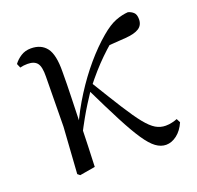

<svg xmlns="http://www.w3.org/2000/svg" viewBox="-101 -639 779 760"><g transform="rotate(-20 288.0 -258.5)"><path d="M114 11.1 104.2 3.1 117.3 -191.8 119.8 -402.2Q120.6 -443.1 108.6 -458.6Q96.6 -474.2 68.2 -474.2Q59.6 -474.2 52 -473.3Q44.3 -472.4 36.5 -470.4L29.1 -488Q40.4 -503.6 58.7 -515.5Q77 -527.4 101.6 -527.4Q144.5 -527.4 166.7 -498.4Q188.9 -469.3 187.9 -397.8Q187.9 -346.1 186.1 -289.8Q184.3 -233.4 182.8 -177.6L185 -174.4Q183.8 -130 182.4 -86.7Q181.1 -43.4 179.1 0ZM172.7 -128.6 158.1 -155.3H165.2L172.1 -171Q200 -232.9 236.3 -289.9Q272.5 -346.8 313.6 -395.1Q354.8 -443.4 396.1 -478.1Q430.9 -507.7 458.9 -518.4Q486.8 -529 511.7 -530.6Q524.6 -527.2 534.2 -518.5Q543.7 -509.8 543.7 -489.9Q543.7 -464.7 524.8 -452.6Q505.9 -440.5 468.1 -437.9L378.1 -431.6L450.1 -474.7Q405.4 -441.2 362.4 -399.5Q319.4 -357.7 274.8 -300.4L269.2 -293.4Q251.3 -266.1 236.9 -243.4Q222.6 -220.8 207.8 -194.4Q193 -168.1 172.7 -128.6ZM475.4 14.6Q453.6 14.6 432.9 -0.4Q412.3 -15.4 388.6 -50.5Q364.8 -85.6 333.6 -145.5Q302.4 -205.4 258.8 -295.8L280 -317.2Q327.7 -238.7 359.9 -188Q392 -137.3 415.2 -108.6Q438.4 -79.9 457.8 -68.5Q477.2 -57.1 499.3 -57.1Q514 -57.1 526.9 -60.3Q539.9 -63.4 548.5 -67L556.9 -50.7Q543.1 -19.1 520.9 -2.2Q498.7 14.6 475.4 14.6Z"/></g></svg>

Font: Noto Serif TC
Style: Regular
Weight: 200
Designer: Ryoko NISHIZUKA 西塚涼子 (kana & ideographs); Frank Grießhammer (Latin, Greek & Cyrillic); Wenlong ZHANG 张文龙 (bopomofo); San
Foundry: Adobe
Version: Version 2.001;hotconv 1.1.0;makeotfexe 2.6.0